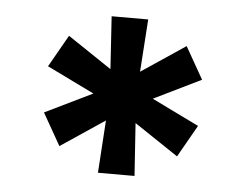

<svg xmlns="http://www.w3.org/2000/svg" viewBox="-38 -773 642 500"><g transform="rotate(5 282.5 -522.5)"><path d="M243.6 -455.6 128.6 -378.6 81 -462.4 204.9 -522.7 81 -583.1 128.6 -666.9 243.6 -589.8 234.7 -727.3H330.3L321 -589.8L436.1 -666.9L483.7 -583.1L360.1 -522.7L483.7 -462.4L436.1 -378.6L321 -455.6L330.3 -318.2H234.7Z"/></g></svg>

Font: Cannonade
Style: Bold
Weight: 700
Designer: Rasmus Andersson
Foundry: rsms
Version: Version 3.012;git-f93a4a705